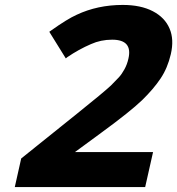

<svg xmlns="http://www.w3.org/2000/svg" viewBox="-20 -744 719 779"><path d="M430 -397Q451 -418 462.5 -430.5Q474 -443 485 -463Q496 -483 501 -506Q519 -583 435 -583Q389 -583 349 -565Q300 -544 253 -512L247 -507L180 -615L187 -620Q253 -667 291 -684Q376 -724 478 -724Q551 -724 600 -698.5Q649 -673 668 -628Q687 -584 673 -524Q660 -468 631.5 -425.5Q603 -383 557 -338Q508 -291 393 -207L284 -127H601L569 15H40L66 -101L294 -284Q400 -369 430 -397Z"/></svg>

Font: Passageway
Style: BdIt
Weight: 700
Foundry: Ascender Corporation
Version: Version 1.11